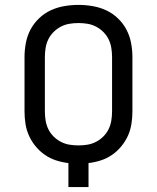

<svg xmlns="http://www.w3.org/2000/svg" viewBox="-20 -763 640 783"><path d="M259 0V-98Q233 -101 208.5 -109Q184 -117 163 -131.5Q142 -146 125.5 -166Q109 -186 98.5 -209Q88 -232 84 -257.5Q80 -283 80 -309V-530Q80 -559 85.5 -588Q91 -617 104.5 -642.5Q118 -668 139.5 -688.5Q161 -709 187 -721Q213 -733 242 -738Q271 -743 300 -743Q329 -743 358 -738Q387 -733 413 -721Q439 -709 460.5 -688.5Q482 -668 495.5 -642.5Q509 -617 514.5 -588Q520 -559 520 -530V-309Q520 -283 516 -257.5Q512 -232 501.5 -209Q491 -186 474.5 -166Q458 -146 437 -131.5Q416 -117 391.5 -109Q367 -101 341 -98V0ZM300 -170Q319 -170 337 -173Q355 -176 371.5 -184.5Q388 -193 401.5 -206.5Q415 -220 423 -236.5Q431 -253 434 -271.5Q437 -290 437 -309V-530Q437 -549 434 -567.5Q431 -586 423 -602.5Q415 -619 401.5 -632.5Q388 -646 371.5 -654.5Q355 -663 337 -666Q319 -669 300 -669Q281 -669 263 -666Q245 -663 228.5 -654.5Q212 -646 198.5 -632.5Q185 -619 177 -602.5Q169 -586 166 -567.5Q163 -549 163 -530V-309Q163 -290 166 -271.5Q169 -253 177 -236.5Q185 -220 198.5 -206.5Q212 -193 228.5 -184.5Q245 -176 263 -173Q281 -170 300 -170Z"/></svg>

Font: R Plex Mono
Style: Regular
Weight: 400
Monospace: yes
Designer: Belleve Invis
Foundry: Belleve Invis
Version: Version 31.8.0